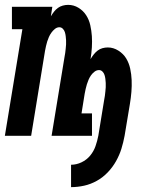

<svg xmlns="http://www.w3.org/2000/svg" viewBox="-22 -558 642 789"><path d="M270 211V119Q292 119 313 109Q334 99 348.5 81.5Q363 64 370.5 42.5Q378 21 382 0Q388 -37 394 -73.5Q400 -110 406 -147Q408 -156 409 -164.5Q410 -173 411 -182Q412 -191 412.5 -199.5Q413 -208 412.5 -217Q412 -226 411 -234Q410 -242 407.5 -250Q405 -258 399 -264Q393 -270 385 -270Q375 -270 366.5 -263.5Q358 -257 352 -248.5Q346 -240 342 -230.5Q338 -221 335 -211.5Q332 -202 330 -192.5Q328 -183 326 -173L313 -92H356V0H190L243 -323Q245 -332 246 -340.5Q247 -349 248 -358Q249 -367 249.5 -375.5Q250 -384 249.5 -392.5Q249 -401 248 -409.5Q247 -418 244.5 -426Q242 -434 236 -440Q230 -446 222 -446Q212 -446 203.5 -439Q195 -432 189 -423.5Q183 -415 179 -406Q175 -397 172 -387.5Q169 -378 167 -368.5Q165 -359 163 -349L106 0H-2L70 -438H27V-530H193L187 -491Q193 -501 200 -510Q207 -519 216 -525.5Q225 -532 236 -535Q247 -538 258 -538Q281 -538 300.5 -526Q320 -514 332 -495.5Q344 -477 349 -454.5Q354 -432 355.5 -409.5Q357 -387 355.5 -363Q354 -339 350 -315Q356 -325 363 -334Q370 -343 379 -350Q388 -357 399 -360Q410 -363 421 -363Q444 -363 464.5 -350Q485 -337 496.5 -318Q508 -299 513 -276Q518 -253 519 -229Q520 -205 518 -180.5Q516 -156 512 -132L490 0Q485 27 477 53Q469 79 455 104Q441 129 421 150Q401 171 376 185Q351 199 324 205Q297 211 270 211Z"/></svg>

Font: Iosevka Slab Semibold Extended
Style: Italic
Weight: 600
Width: 7
Italic angle: -9°
Monospace: yes
Designer: Belleve Invis
Foundry: Belleve Invis
Version: Version 11.1.0; ttfautohint (v1.8.3)